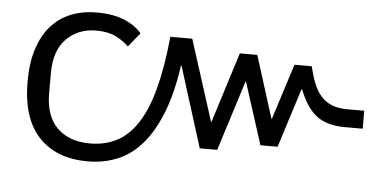

<svg xmlns="http://www.w3.org/2000/svg" viewBox="-44 -640 1498 734"><g transform="rotate(5 705.0 -273.0)"><path d="M314 12Q194 12 126.5 -59.5Q59 -131 59 -273Q59 -343 76 -396.5Q93 -450 124.5 -486Q156 -522 200.5 -540Q245 -558 300 -558Q363 -558 406 -540Q449 -522 473 -493L429 -439Q408 -460 378.5 -474.5Q349 -489 304 -489Q235 -489 190 -444Q145 -399 145 -312V-235Q145 -147 191 -102Q237 -57 317 -57Q374 -57 419 -80Q464 -103 498 -154.5Q532 -206 554 -288.5Q576 -371 588 -490H672L771 -180H773L858 -450H925L1000 -212H1002L1070 -425H1136Q1145 -388 1156 -360Q1167 -332 1184.5 -312.5Q1202 -293 1226 -283Q1250 -273 1285 -273H1351V-204H1283Q1215 -204 1175 -233.5Q1135 -263 1107 -334H1105L1033 -107H967L891 -344H889L804 -75H737L640 -384H638Q623 -278 593.5 -203Q564 -128 523 -80Q482 -32 429 -10Q376 12 314 12Z"/></g></svg>

Font: IBM Plex Sans Thai
Style: Regular
Weight: 400
Designer: Mike Abbink, Paul van der Laan, Pieter van Rosmalen, Ben Mitchell, Mark Frömberg
Foundry: Bold Monday
Version: Version 1.2